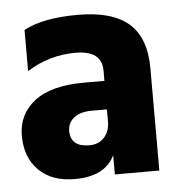

<svg xmlns="http://www.w3.org/2000/svg" viewBox="-40 -866 480 516"><g transform="rotate(-5 200.0 -608.5)"><path d="M142 -389Q80 -389 45 -424Q10 -459 10 -517Q10 -575 55 -610Q100 -645 189 -645H244V-673Q244 -727 173 -727Q102 -727 42 -689V-800Q94 -828 187.5 -828Q281 -828 325.5 -789Q370 -750 370 -668V-392H250V-444Q224 -389 142 -389ZM189 -476Q214 -476 229 -492.5Q244 -509 244 -536V-568H203Q172 -568 155 -554.5Q138 -541 138 -519Q138 -476 189 -476Z"/></g></svg>

Font: Hind Colombo
Style: Bold
Weight: 700
Designer: Jyotish Sonowal, Aditi Pimprikar
Foundry: Indian Type Foundry
Version: Version 1.000;PS 1.0;hotconv 1.0.86;makeotf.lib2.5.63406; tt